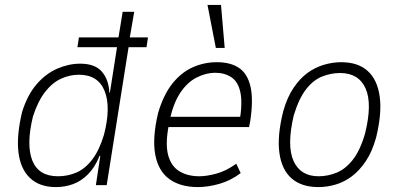

<svg xmlns="http://www.w3.org/2000/svg" viewBox="-20 -753 1619 781"><path d="M207 8Q141 8 102 -29Q63 -66 55 -134Q47 -202 70 -298Q92 -368 129.5 -411Q167 -454 213.5 -474Q260 -494 306 -494Q366 -494 394 -462Q422 -430 425 -376H427L456 -561H295L301 -601H462L479 -705H526L508 -601H582L576 -561H503L414 0H370L388 -119H385Q366 -72 338 -44Q310 -16 277 -4Q244 8 207 8ZM216 -36Q256 -36 291.5 -51.5Q327 -67 355.5 -104.5Q384 -142 403 -205Q432 -317 405.5 -383Q379 -449 301 -449Q263 -449 227.5 -432.5Q192 -416 163 -378.5Q134 -341 114 -279Q86 -164 111.5 -100Q137 -36 216 -36Z M785 8Q714 8 669 -24.5Q624 -57 611.5 -124Q599 -191 623 -293Q645 -368 681.5 -413.5Q718 -459 764.5 -479.5Q811 -500 862 -500Q918 -500 952.5 -476.5Q987 -453 999 -400.5Q1011 -348 998 -261L993 -236H649L656 -278H977L954 -256Q967 -333 958 -376.5Q949 -420 921.5 -438.5Q894 -457 855 -457Q818 -457 779.5 -437.5Q741 -418 712 -373.5Q683 -329 669 -257L666 -241Q652 -167 664 -122Q676 -77 709.5 -56.5Q743 -36 791 -36Q820 -36 859.5 -46.5Q899 -57 941 -87L959 -49Q920 -19 873.5 -5.5Q827 8 785 8ZM858 -558 824 -733H879L894 -558Z M1275 8Q1207 8 1166.5 -27Q1126 -62 1116.5 -131Q1107 -200 1132 -300Q1148 -357 1174 -395.5Q1200 -434 1231 -456.5Q1262 -479 1297.5 -489.5Q1333 -500 1368 -500Q1436 -500 1475.5 -464.5Q1515 -429 1524.5 -360.5Q1534 -292 1510 -194Q1494 -136 1468 -97.5Q1442 -59 1411.5 -36Q1381 -13 1346 -2.5Q1311 8 1275 8ZM1276 -36Q1313 -36 1349 -50.5Q1385 -65 1415 -103Q1445 -141 1465 -210Q1495 -331 1467 -393.5Q1439 -456 1363 -456Q1327 -456 1291 -442Q1255 -428 1225.5 -390.5Q1196 -353 1175 -284Q1146 -161 1174 -98.5Q1202 -36 1276 -36Z"/></svg>

Font: Nunito Sans 7pt Condensed ExtraLight
Style: Italic
Weight: 250
Width: 3
Italic angle: -9°
Designer: Vernon Adams
Foundry: Vernon Adams
Version: Version 3.101;gftools[0.9.27]